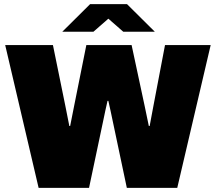

<svg xmlns="http://www.w3.org/2000/svg" viewBox="-20 -905 1040 925"><path d="M280 -752H430L502 -815L574 -752H726L592 -885H414ZM166 0H409L477 -322C483 -351 492 -394 498 -419H502C508 -392 518 -348 523 -322L591 0H834L995 -688H775L719 -394C714 -368 706 -324 701 -298H697C691 -328 681 -374 677 -394L614 -688H396L337 -394C331 -366 323 -323 318 -298H314C308 -330 298 -378 295 -394L235 -688H5Z"/></svg>

Font: Archivo Black
Style: Regular
Weight: 900
Designer: Hector Gatti
Foundry: Omnibus-Type
Version: Version 2.001